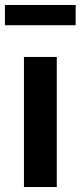

<svg xmlns="http://www.w3.org/2000/svg" viewBox="-36 -754 325 774"><path d="M60.5 -524.4H192.9V0H60.5ZM-16.1 -733.9H269V-652.3H-16.1Z"/></svg>

Font: Monda
Style: Bold
Weight: 700
Designer: Vernon Adams
Foundry: Vernon Adams
Version: Version 2.100; ttfautohint (v1.8.3)